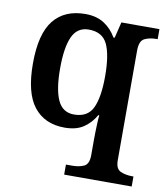

<svg xmlns="http://www.w3.org/2000/svg" viewBox="-86 -618 807 924"><g transform="rotate(10 317.5 -156.5)"><path d="M290 233V184H321Q354 184 378 173Q402 162 402 118V46Q402 29 402.5 6.5Q403 -16 404 -38.5Q405 -61 407 -77H402Q380 -38 344.5 -14Q309 10 252 10Q155 10 102 -57Q49 -124 49 -268Q49 -413 102.5 -479.5Q156 -546 257 -546Q312 -546 349 -522Q386 -498 409 -458H415L434 -536H620V-487H614Q580 -487 556 -475Q532 -463 532 -416V120Q532 162 556.5 173Q581 184 614 184H620V233ZM286 -60Q353 -60 377.5 -112.5Q402 -165 402 -267Q402 -371 377.5 -423Q353 -475 286 -475Q230 -475 206 -422.5Q182 -370 182 -267Q182 -165 206 -112.5Q230 -60 286 -60Z"/></g></svg>

Font: Noto Serif Myanmar SemiBold
Style: Regular
Weight: 600
Designer: Ben Mitchell and the Monotype Design Team
Foundry: Monotype Imaging Inc.
Version: Version 2.106; ttfautohint (v1.8.4.7-5d5b)